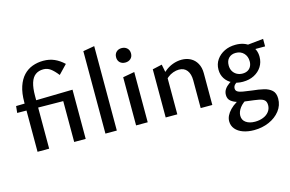

<svg xmlns="http://www.w3.org/2000/svg" viewBox="-118 -1004 2386 1579"><g transform="rotate(-15 1074.5 -215.0)"><path d="M102 0V-422Q102 -500 120.5 -555Q139 -610 171.5 -644.5Q204 -679 247.5 -695Q291 -711 340 -711Q392 -711 434 -692.5Q476 -674 514 -638L442 -563Q410 -604 383 -623.5Q356 -643 323 -643Q283 -643 255.5 -623Q228 -603 214.5 -560Q201 -517 201 -449V0ZM498 -347 23 -352 29 -409 512 -419ZM414 0V-380L512 -419V0Z M680 0V-702L777 -719V0Z M941 0V-410L1040 -428V0ZM990 -522Q962 -522 944.5 -538.5Q927 -555 927 -583Q927 -611 944.5 -628Q962 -645 990 -645Q1018 -645 1036 -628Q1054 -611 1054 -583Q1054 -555 1036 -538.5Q1018 -522 990 -522Z M1491 0V-236Q1491 -290 1467.5 -321Q1444 -352 1399 -352Q1376 -352 1350 -343Q1324 -334 1302.5 -316.5Q1281 -299 1266 -272L1234 -297Q1260 -340 1293.5 -368.5Q1327 -397 1365 -411Q1403 -425 1442 -425Q1484 -425 1517.5 -407Q1551 -389 1570.5 -354Q1590 -319 1590 -271V0ZM1193 0V-410L1274 -428L1292 -337V0Z M1870 289Q1818 289 1777 274.5Q1736 260 1712.5 232Q1689 204 1689 166Q1689 119 1733.5 72.5Q1778 26 1867 -8L1891 18Q1839 45 1814 78.5Q1789 112 1789 146Q1789 183 1818.5 203.5Q1848 224 1895 224Q1933 224 1964.5 211.5Q1996 199 2014.5 175Q2033 151 2033 120Q2033 91 2018 77Q2003 63 1970 57Q1937 51 1885 45Q1843 41 1804.5 31.5Q1766 22 1742.5 3Q1719 -16 1719 -50Q1719 -77 1733 -98Q1747 -119 1772 -136.5Q1797 -154 1831 -170L1858 -142Q1839 -134 1820.5 -119.5Q1802 -105 1802 -83Q1802 -66 1815.5 -56.5Q1829 -47 1859.5 -41.5Q1890 -36 1939 -30Q1991 -25 2033.5 -15Q2076 -5 2101.5 18.5Q2127 42 2127 89Q2127 147 2091.5 192.5Q2056 238 1997.5 263.5Q1939 289 1870 289ZM1883 -119Q1832 -119 1794 -138.5Q1756 -158 1735 -191Q1714 -224 1714 -267Q1714 -315 1739.5 -351.5Q1765 -388 1807 -408.5Q1849 -429 1902 -429Q1976 -429 2022 -388.5Q2068 -348 2068 -283Q2068 -236 2044.5 -199Q2021 -162 1979.5 -140.5Q1938 -119 1883 -119ZM1898 -185Q1923 -185 1941.5 -195Q1960 -205 1970 -224Q1980 -243 1980 -267Q1980 -310 1954 -337Q1928 -364 1886 -364Q1849 -364 1826.5 -341.5Q1804 -319 1804 -279Q1804 -251 1816 -230Q1828 -209 1849.5 -197Q1871 -185 1898 -185ZM1971 -353 1960 -399 2134 -417V-353Z"/></g></svg>

Font: Ysabeau Office SemiBold
Style: Regular
Weight: 600
Designer: Christian Thalmann (Catharsis Fonts)
Version: Version 2.001;gftools[0.9.30]; featfreeze: tnum,lnum,ss02